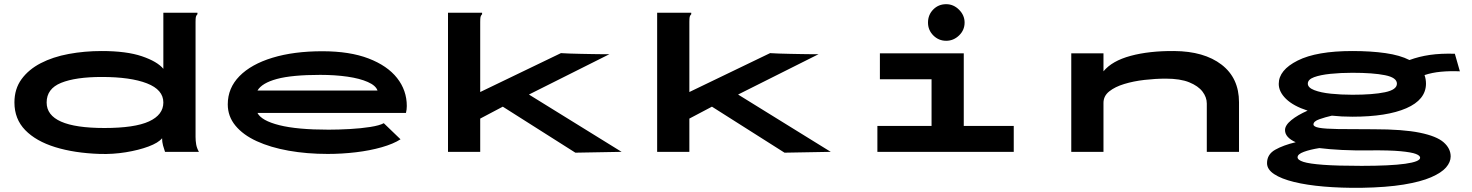

<svg xmlns="http://www.w3.org/2000/svg" viewBox="-20 -726 7040 918"><path d="M457 10Q336 6 244 -22.5Q152 -51 100.5 -104Q49 -157 49 -236Q49 -301 83 -347.5Q117 -394 175 -424Q233 -454 308.5 -468Q384 -482 466 -482Q585 -482 658.5 -457Q732 -432 761 -397V-665H924V-658Q918 -652 916.5 -645Q915 -638 915 -621V-71Q915 -53 918 -35.5Q921 -18 931 0H769Q764 -14 759.5 -30.5Q755 -47 755 -65Q737 -43 690 -25.5Q643 -8 581.5 2Q520 12 457 10ZM479 -114Q624 -114 692.5 -145.5Q761 -177 761 -236Q761 -297 682.5 -327.5Q604 -358 467 -358Q342 -358 272.5 -330Q203 -302 203 -236Q203 -114 479 -114Z M1547 10Q1447 10 1360 -5.5Q1273 -21 1207.5 -51Q1142 -81 1105.5 -125.5Q1069 -170 1069 -227Q1069 -305 1125 -362Q1181 -419 1283 -450Q1385 -481 1521 -481Q1652 -481 1742 -446.5Q1832 -412 1878.5 -353Q1925 -294 1925 -219Q1925 -211 1924 -202.5Q1923 -194 1921 -186H1211Q1230 -149 1315.5 -127.5Q1401 -106 1551 -106Q1598 -106 1652 -109Q1706 -112 1750.5 -119Q1795 -126 1815 -137L1895 -60Q1861 -38 1805 -22Q1749 -6 1682 2Q1615 10 1547 10ZM1211 -293H1785Q1777 -317 1738.5 -334Q1700 -351 1641 -359.5Q1582 -368 1511 -368Q1376 -368 1304 -348.5Q1232 -329 1211 -293Z M2384 -216 2276 -159V0H2122V-665H2285V-658Q2279 -652 2277.5 -645Q2276 -638 2276 -621V-286L2662 -472Q2677 -471 2703 -470Q2729 -469 2758.5 -468.5Q2788 -468 2813 -467.5Q2838 -467 2851 -467H2894L2509 -274L2952 0L2731 4Z M3384 -216 3276 -159V0H3122V-665H3285V-658Q3279 -652 3277.5 -645Q3276 -638 3276 -621V-286L3662 -472Q3677 -471 3703 -470Q3729 -469 3758.5 -468.5Q3788 -468 3813 -467.5Q3838 -467 3851 -467H3894L3509 -274L3952 0L3731 4Z M4175 0V-124H4434V-347H4187V-471H4588V-124H4827V0ZM4504 -531Q4468 -531 4442.5 -556.5Q4417 -582 4417 -618Q4417 -655 4442 -680.5Q4467 -706 4504 -706Q4539 -706 4565.5 -679.5Q4592 -653 4592 -618Q4592 -582 4565.5 -556.5Q4539 -531 4504 -531Z M5102 0V-471H5256V-385Q5297 -435 5386 -459Q5475 -483 5594 -482Q5737 -481 5820.5 -417Q5904 -353 5904 -237V0H5750V-231Q5750 -261 5729.5 -288Q5709 -315 5666 -332.5Q5623 -350 5554 -350Q5505 -350 5452.5 -344Q5400 -338 5355.5 -324.5Q5311 -311 5283.5 -289Q5256 -267 5256 -234V0Z M6446 -168Q6394 -168 6348 -173Q6317 -166 6288.5 -156Q6260 -146 6260 -131Q6260 -120 6287.5 -115Q6315 -110 6378 -109Q6441 -108 6548 -108Q6688 -108 6768.5 -91.5Q6849 -75 6882.5 -45.5Q6916 -16 6916 22Q6916 49 6894 74.5Q6872 100 6822.5 121.5Q6773 143 6691 156.5Q6609 170 6488 172Q6392 173 6310 166Q6228 159 6167 144Q6106 129 6072 106.5Q6038 84 6038 54Q6038 12 6077 -10Q6116 -32 6175 -46Q6124 -69 6124 -104Q6124 -127 6154 -151.5Q6184 -176 6232 -197Q6164 -219 6129 -253Q6094 -287 6094 -325Q6094 -391 6184.5 -436.5Q6275 -482 6446 -482Q6535 -482 6604.5 -472Q6674 -462 6719 -439Q6765 -456 6817 -463.5Q6869 -471 6936 -469L6960 -385Q6912 -387 6869.5 -383Q6827 -379 6791 -367Q6798 -348 6798 -325Q6797 -249 6704 -208.5Q6611 -168 6446 -168ZM6446 -273Q6545 -273 6602 -285Q6659 -297 6659 -326Q6659 -355 6602 -366.5Q6545 -378 6446 -378Q6390 -378 6341.5 -373Q6293 -368 6263 -357Q6233 -346 6233 -326Q6233 -307 6264 -295Q6295 -283 6343.5 -278Q6392 -273 6446 -273ZM6184 26Q6184 39 6212 48Q6240 57 6307 62Q6374 67 6490 67Q6627 67 6698.5 57Q6770 47 6770 28Q6770 18 6749.5 10Q6729 2 6676.5 -3Q6624 -8 6528 -7Q6457 -6 6396.5 -9Q6336 -12 6288 -18Q6244 -11 6214 0Q6184 11 6184 26Z"/></svg>

Font: Inconsolata UltraExpanded Black
Style: Regular
Weight: 900
Width: 9
Monospace: yes
Designer: Raph Levien, Cyreal, Brenton Simpson
Foundry: Raph Levien, Cyreal, Google
Version: Version 3.001; ttfautohint (v1.8.2.53-6de2)